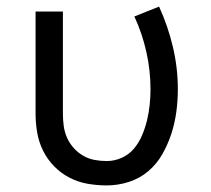

<svg xmlns="http://www.w3.org/2000/svg" viewBox="-20 -555 640 583"><path d="M304 8Q275 8 246 3Q217 -2 191 -15.5Q165 -29 144.5 -50Q124 -71 111 -97Q98 -123 93 -152Q88 -181 88 -210V-520H171V-210Q171 -191 173.5 -172.5Q176 -154 183.5 -137Q191 -120 203.5 -106Q216 -92 232 -82.5Q248 -73 266.5 -69.5Q285 -66 304 -66Q328 -66 350 -76Q372 -86 387 -104Q402 -122 411.5 -144.5Q421 -167 426.5 -190Q432 -213 434.5 -236.5Q437 -260 437 -284Q437 -341 424.5 -397Q412 -453 388 -505L463 -535Q490 -476 505 -412.5Q520 -349 520 -284Q520 -250 515.5 -216Q511 -182 500.5 -149.5Q490 -117 473 -87Q456 -57 430 -35Q404 -13 371 -2.5Q338 8 304 8Z"/></svg>

Font: Iosevka Extended
Style: Regular
Weight: 400
Width: 7
Monospace: yes
Designer: Belleve Invis
Foundry: Belleve Invis
Version: Version 32.5.0; ttfautohint (v1.8.4)